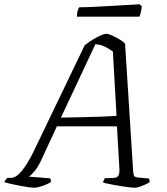

<svg xmlns="http://www.w3.org/2000/svg" viewBox="-47 -878 781 898"><path d="M113 0Q106 0 89.5 -2Q73 -4 52.5 -8Q32 -12 11 -16.5Q-10 -21 -27 -26Q-25 -31 -20.5 -37.5Q-16 -44 -12 -46H3Q15 -46 27.5 -53.5Q40 -61 53.5 -77Q67 -93 81.5 -116.5Q96 -140 111 -171L349 -666Q360 -675 374 -684.5Q388 -694 403 -702Q418 -710 430.5 -715Q443 -720 450 -720Q460 -720 477.5 -712Q495 -704 512.5 -693.5Q530 -683 538 -673L576 -73Q578 -59 580.5 -54.5Q583 -50 597 -48L649 -43Q651 -42 652 -35.5Q653 -29 653 -26Q644 -20 630.5 -14Q617 -8 605 -4Q593 0 585 0Q577 0 561.5 -1.5Q546 -3 528 -6Q510 -9 492 -12Q474 -15 458.5 -18.5Q443 -22 435 -24Q436 -30 439 -36.5Q442 -43 445 -45H460Q481 -45 492.5 -47Q504 -49 508.5 -60Q513 -71 511 -97L500 -287H219L144 -125Q129 -94 113 -75.5Q97 -57 88 -52L187 -44Q189 -42 190.5 -37.5Q192 -33 190 -26Q179 -19 164 -13Q149 -7 135.5 -3.5Q122 0 113 0ZM238 -328Q298 -329 344.5 -330Q391 -331 429 -332.5Q467 -334 498 -336L481 -637Q465 -649 444 -659.5Q423 -670 399 -671ZM313 -800Q313 -818 316.5 -829Q320 -840 324 -844Q353 -844 393.5 -846Q434 -848 476.5 -850.5Q519 -853 553.5 -855Q588 -857 606 -858L616 -849Q615 -833 611.5 -819.5Q608 -806 605 -800Z"/></svg>

Font: Texturina Medium 12pt Thin
Style: Italic
Weight: 250
Italic angle: -11°
Version: Version 1.002